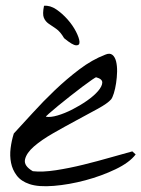

<svg xmlns="http://www.w3.org/2000/svg" viewBox="-20 -654 494 671"><path d="M83 -10.7Q53.7 -20.5 38.6 -40.5Q23.4 -60.5 18.6 -85Q13.7 -109.4 17.1 -136.2Q20.5 -163.1 28.3 -187.5Q57.6 -218.8 94.2 -259.3Q130.9 -299.8 171.9 -338.9Q212.9 -377.9 257.3 -411.6Q301.8 -445.3 347.7 -462.9Q363.3 -469.7 372.6 -462.4Q381.8 -455.1 385.7 -439.5Q389.6 -423.8 389.2 -403.3Q388.7 -382.8 385.7 -363.3Q382.8 -343.8 377.9 -328.1Q373 -312.5 368.2 -306.6Q356.4 -293 322.8 -274.4Q289.1 -255.9 248 -233.9Q207 -211.9 166 -188.5Q125 -165 98.6 -142.1Q72.3 -119.1 67.4 -96.7Q62.5 -74.2 94.7 -55.7Q127.9 -51.8 175.3 -59.1Q222.7 -66.4 272 -78.6Q321.3 -90.8 367.2 -104Q413.1 -117.2 442.4 -125L454.1 -114.3Q432.6 -85.9 383.8 -62.5Q335 -39.1 278.3 -23.9Q221.7 -8.8 168 -4.4Q114.3 0 83 -10.7ZM316.4 -383.8Q315.4 -384.8 301.8 -375.5Q288.1 -366.2 268.1 -351.1Q248 -335.9 225.1 -317.9Q202.1 -299.8 183.1 -284.2Q164.1 -268.6 151.4 -257.3Q138.7 -246.1 140.6 -246.1Q156.2 -243.2 181.2 -250.5Q206.1 -257.8 232.9 -271.5Q259.8 -285.2 284.2 -302.2Q308.6 -319.3 322.8 -335.9Q336.9 -352.5 337.4 -365.2Q337.9 -377.9 316.4 -383.8ZM204.1 -520.5Q190.4 -543.9 175.8 -553.7Q161.1 -563.5 149.9 -571.3Q138.7 -579.1 133.3 -591.8Q127.9 -604.5 133.8 -633.8Q155.3 -635.7 176.8 -621.1Q198.2 -606.4 216.3 -585.9Q234.4 -565.4 245.6 -543.5Q256.8 -521.5 257.8 -508.3Q258.8 -495.1 246.1 -495.6Q233.4 -496.1 204.1 -520.5Z"/></svg>

Font: Nothing You Could Do
Style: Regular
Weight: 400
Version: Version 1.005